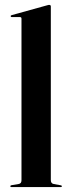

<svg xmlns="http://www.w3.org/2000/svg" viewBox="-20 -762 286 782"><path d="M187 -736V-28.5Q187 -21.5 190 -17.5Q193 -13.5 199 -12.5L226.5 -7.5Q229.5 -7 230.8 -6Q232 -5 232 -3.5Q232 -2 230.8 -1Q229.5 0 227.5 0H26Q24.5 0 23.2 -1Q22 -2 22 -3.5Q22 -5 23.5 -6.2Q25 -7.5 28.5 -8L55.5 -12.5Q62 -13.5 64.8 -17.5Q67.5 -21.5 67.5 -28V-686Q67.5 -689 66 -690.8Q64.5 -692.5 60.5 -692.5H28Q25.5 -692.5 24.5 -693.5Q23.5 -694.5 23.5 -696Q23.5 -698 24.8 -699Q26 -700 28 -700.5L170.5 -740Q175.5 -741.5 177.2 -741.8Q179 -742 181.5 -742Q184 -742 185.5 -740.2Q187 -738.5 187 -736Z"/></svg>

Font: Fraunces 120pt SemiBold
Style: Regular
Weight: 600
Version: Version 1.000;[b76b70a41]